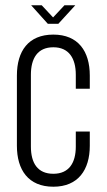

<svg xmlns="http://www.w3.org/2000/svg" viewBox="-20 -697 404 727"><path d="M201 -607 265 -677H224L181 -631L138 -677H98L161 -607ZM320 -361V-411C320 -503 276 -566 182 -566C87 -566 44 -503 44 -411V-145C44 -54 87 10 182 10C276 10 320 -54 320 -145V-199H267V-142C267 -80 241 -39 182 -39C122 -39 97 -80 97 -142V-414C97 -476 122 -518 182 -518C241 -518 267 -476 267 -414V-361Z"/></svg>

Font: Modon Arabic
Style: Regular
Weight: 400
Designer: Ahmedzaza
Foundry: Ahmedzaza
Version: Version 2.010